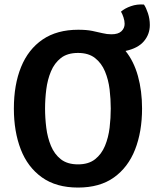

<svg xmlns="http://www.w3.org/2000/svg" viewBox="-20 -831 706 865"><path d="M42.5 -342Q42.5 -449.5 75 -529.2Q107.5 -609 172 -653Q236.5 -697 332.5 -697Q369.5 -697 395.5 -691.8Q421.5 -686.5 441.8 -681.5Q462 -676.5 482 -676.5Q512.5 -676.5 527 -690.2Q541.5 -704 541.5 -723.5Q541.5 -737.5 536.2 -753.2Q531 -769 525 -778.5Q542 -793.5 569.8 -803.2Q597.5 -813 628.5 -810.5Q638 -797 646.5 -771.5Q655 -746 655 -718.5Q655 -676.5 628.2 -645Q601.5 -613.5 545.5 -601.5Q583 -555 601.5 -488.2Q620 -421.5 620 -342Q620 -237.5 588.5 -157.2Q557 -77 493.2 -31.5Q429.5 14 331.5 14Q233 14 168.8 -32Q104.5 -78 73.5 -158.2Q42.5 -238.5 42.5 -342ZM183 -342Q183 -299.5 188.5 -255.5Q194 -211.5 209.5 -174Q225 -136.5 254.2 -113.5Q283.5 -90.5 331.5 -90.5Q379 -90.5 408.2 -113.5Q437.5 -136.5 453 -174Q468.5 -211.5 473.8 -255.5Q479 -299.5 479 -342Q479 -384.5 473.8 -428.2Q468.5 -472 453 -509.2Q437.5 -546.5 408.2 -569.5Q379 -592.5 331.5 -592.5Q283.5 -592.5 254.2 -569.5Q225 -546.5 209.5 -509.2Q194 -472 188.5 -428.2Q183 -384.5 183 -342Z"/></svg>

Font: Signika SemiBold
Style: Regular
Weight: 600
Designer: Anna Giedry
Foundry: Anna Giedry
Version: Version 2.001